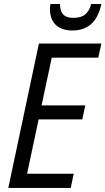

<svg xmlns="http://www.w3.org/2000/svg" viewBox="-20 -929 521 949"><path d="M21 0 172.4 -713.9H481L465.8 -644H235.8L185.5 -408.2H401.4L386.7 -338.9H170.9L113.8 -70.3H344.2L329.6 0ZM337.4 -778.3Q302.2 -778.3 277.6 -790.8Q252.9 -803.2 240 -826.4Q227.1 -849.6 227.1 -881.8Q227.1 -889.2 227.5 -896Q228 -902.8 229 -909.2H276.9Q276.9 -886.7 283.2 -871.6Q289.6 -856.4 304.2 -848.6Q318.8 -840.8 343.3 -840.8Q380.9 -840.8 401.4 -857.9Q421.9 -875 430.7 -909.2H481Q467.3 -843.3 431.2 -810.8Q395 -778.3 337.4 -778.3Z"/></svg>

Font: Open Sans SemiCondensed
Style: Italic
Weight: 400
Width: 4
Italic angle: -12°
Designer: Monotype Design Team
Foundry: Monotype Imaging Inc.
Version: Version 3.000